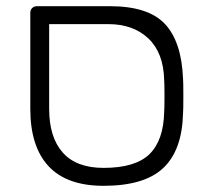

<svg xmlns="http://www.w3.org/2000/svg" viewBox="-20 -591 673 621"><path d="M315 10Q196 10 137 -53.5Q78 -117 78 -239V-549Q78 -559 84 -565Q90 -571 100 -571H335Q459 -571 513 -514Q567 -457 572 -337Q573 -327 573 -281Q573 -234 572 -224Q569 -105 508 -47.5Q447 10 315 10ZM315 -48Q418 -48 463.5 -92.5Q509 -137 511 -229Q512 -239 512 -281Q512 -322 511 -332Q509 -420 460 -466.5Q411 -513 330 -513H139V-239Q139 -147 183 -97.5Q227 -48 315 -48Z"/></svg>

Font: Rubik AZ
Style: Regular
Weight: 300
Designer: Hubert and Fischer
Foundry: Hubert & Fischer
Version: Version 2.000